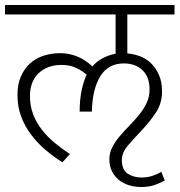

<svg xmlns="http://www.w3.org/2000/svg" viewBox="-30 -650 719 769"><path d="M619 -283Q619 -236 594 -198.5Q569 -161 538.5 -129Q508 -97 483 -68Q458 -39 458 -9Q458 30 481.5 45.5Q505 61 537 61Q561 61 581.5 54Q602 47 616 38L630 73Q616 81 592 90Q568 99 535 99Q510 99 487 92Q464 85 446.5 71Q429 57 418.5 36Q408 15 408 -12Q408 -38 420 -61Q432 -84 450 -105Q468 -126 488.5 -147Q509 -168 527 -190Q545 -212 557 -237Q569 -262 569 -291Q569 -343 540 -369.5Q511 -396 466 -396Q404 -396 372 -345Q340 -294 338 -203H289Q289 -249 296.5 -286Q304 -323 317 -351Q297 -368 273 -379Q249 -390 217 -390Q160 -390 125 -357Q90 -324 90 -265Q90 -225 103 -191.5Q116 -158 138.5 -129.5Q161 -101 189.5 -77.5Q218 -54 250 -33L220 0Q185 -22 153 -49Q121 -76 95.5 -109.5Q70 -143 55 -182.5Q40 -222 40 -270Q40 -313 54 -344.5Q68 -376 91 -396.5Q114 -417 145 -427Q176 -437 210 -437Q284 -437 340 -384Q358 -405 382.5 -417.5Q407 -430 433 -435V-592H-10V-630H669V-592H480V-436Q504 -434 528.5 -425.5Q553 -417 573 -398.5Q593 -380 606 -351.5Q619 -323 619 -283Z"/></svg>

Font: Mukta ExtraLight
Style: Regular
Weight: 275
Designer: Girish Dalvi and Yashodeep Gholap
Foundry: Ek Type
Version: Version 2.538;PS 1.002;hotconv 16.6.51;makeotf.lib2.5.65220;